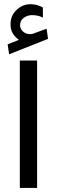

<svg xmlns="http://www.w3.org/2000/svg" viewBox="-20 -898 272 917"><path d="M16.6 -686.5 23.4 -638.7 209.5 -712.4 202.6 -760.7 138.2 -737.3C136.2 -736.8 134.8 -735.8 133.3 -735.8C129.4 -735.4 125.5 -734.9 122.1 -734.9C96.2 -734.9 76.2 -755.9 75.7 -775.9C75.7 -792 81.5 -804.7 93.8 -813C105.5 -821.3 118.2 -825.7 132.3 -825.7C147.5 -825.7 165 -824.2 185.1 -814L184.6 -862.3C166.5 -872.6 147 -877.9 125.5 -877.9C100.6 -877.9 78.6 -869.1 59.6 -851.1C40 -833 30.3 -810.1 30.3 -782.2C30.3 -743.7 48.3 -724.6 70.3 -707.5ZM74.7 -608.9V-0.5H157.2V-608.9Z"/></svg>

Font: Vazirmatn
Style: Regular
Weight: 400
Designer: Saber Rastikerdar
Foundry: Saber Rastikerdar
Version: Version 33.003